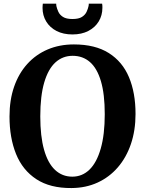

<svg xmlns="http://www.w3.org/2000/svg" viewBox="-20 -988 770 1020"><path d="M360 11Q246.5 12 173.2 -36Q100 -84 65.2 -170Q30.5 -256 30.5 -369Q30.5 -457 55 -527.5Q79.5 -598 125 -648.2Q170.5 -698.5 233.2 -725.2Q296 -752 372.5 -752Q485.5 -752 558 -706.2Q630.5 -660.5 665.2 -577.8Q700 -495 700 -382.5Q700 -295 675.5 -223Q651 -151 605.8 -98.8Q560.5 -46.5 498.2 -18Q436 10.5 360 11ZM364 -49.5Q417 -49.5 455.5 -87Q494 -124.5 515.2 -198.8Q536.5 -273 536.5 -381.5Q536.5 -488 516.2 -556.5Q496 -625 458 -658.2Q420 -691.5 366 -691.5Q313 -691.5 274.5 -656.5Q236 -621.5 215 -550Q194 -478.5 194 -369.5Q194 -264 214 -192.8Q234 -121.5 272.2 -85.5Q310.5 -49.5 364 -49.5ZM365 -805Q316.5 -805 280.8 -823.2Q245 -841.5 225.5 -873.8Q206 -906 206 -946Q206 -952 206.5 -957.8Q207 -963.5 207.5 -968.5H278.5Q278.5 -966.5 278.8 -963Q279 -959.5 279.5 -956Q282.5 -942 289.8 -925.8Q297 -909.5 314.5 -898.2Q332 -887 365 -887Q398 -887 415.2 -898Q432.5 -909 440 -925.2Q447.5 -941.5 450.5 -956Q451.5 -959.5 451.5 -963Q451.5 -966.5 451.5 -968.5H522.5Q523.5 -963.5 523.8 -958Q524 -952.5 524 -946.5Q524 -906.5 504.5 -874.2Q485 -842 449.2 -823.5Q413.5 -805 365 -805Z"/></svg>

Font: Merriweather 20pt
Style: Bold
Weight: 700
Version: Version 2.100